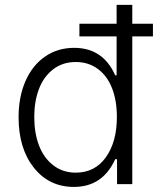

<svg xmlns="http://www.w3.org/2000/svg" viewBox="-20 -747 653 779"><path d="M279.8 11.4Q179.3 11.4 117.4 -66.6Q55.4 -144.5 55.4 -271.3Q55.4 -354.4 83.6 -418.5Q111.9 -482.6 163.2 -517.8Q214.5 -552.9 280.9 -552.9Q398.1 -552.9 447.4 -441.4H453.1V-599.4H302.2V-650.6H453.1V-727.3H516.7V-650.6H600.5V-599.4H516.7V0H454.9V-101.2H447.4Q396.7 11.4 279.8 11.4ZM287.3 -46.5Q365.1 -46.5 409.6 -109Q454.2 -171.5 454.2 -272.4Q454.2 -338.1 435 -388.1Q415.8 -438.2 377.7 -466.8Q339.5 -495.4 287.3 -495.4Q234 -495.4 195.5 -465.6Q157 -435.7 138 -385.8Q119 -335.9 119 -272.4Q119 -208.1 138 -157.5Q157 -106.9 195.7 -76.7Q234.4 -46.5 287.3 -46.5Z"/></svg>

Font: Inter Light BETA
Style: Regular
Weight: 300
Designer: Rasmus Andersson
Foundry: rsms
Version: Version 3.011;git-f93a4a705